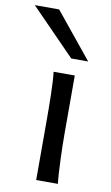

<svg xmlns="http://www.w3.org/2000/svg" viewBox="-139 -827 504 872"><g transform="rotate(10 112.5 -390.5)"><path d="M183.1 -498H85.4C91.8 -446.8 92.8 -354 92.8 -258.8V0H192.9C186.5 -52.2 183.1 -168.9 183.1 -231.9ZM-51.3 -781.2 153.8 -571.3H231.9L61 -781.2Z"/></g></svg>

Font: Andika
Style: Regular
Weight: 400
Designer: Victor Gaultney, Annie Olsen, Julie Remington, Don Collingsworth, Eric Hays
Foundry: SIL International
Version: Version 1.000